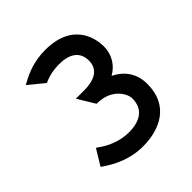

<svg xmlns="http://www.w3.org/2000/svg" viewBox="-129 -884 588 588"><g transform="rotate(-45 165.5 -589.5)"><path d="M22 -427 26 -424C59 -401 103 -379 158 -379C235 -379 303 -414 303 -505C303 -552 278 -583 243 -600C270 -616 290 -642 290 -682C290 -701 284 -800 155 -800C108 -800 73 -786 43 -769L37 -766L87 -725L90 -726C108 -734 129 -739 155 -739C199 -739 227 -721 227 -682C227 -641 192 -628 153 -628H116L150 -572H153C212 -572 239 -529 239 -506C239 -461 208 -440 158 -440C118 -440 82 -457 58 -475L53 -478Z"/></g></svg>

Font: Charger Sport
Style: Nrw
Weight: 400
Designer: Jasper
Foundry: Cannot Into Space Fonts
Version: Version 1.1